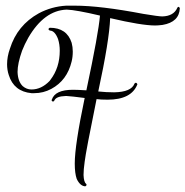

<svg xmlns="http://www.w3.org/2000/svg" viewBox="-20 -588 655 678"><path d="M333 -533Q248 -553 216 -554Q216 -554 215 -554Q136 -551 80 -455Q67 -432 58 -409Q42 -364 42 -334Q43 -301 60 -284Q74 -272 91 -272Q126 -272 155 -302Q157 -305 158 -306Q191 -349 191 -409Q191 -431 185 -450Q174 -479 157 -480H156Q152 -482 151 -485Q152 -489 156 -490Q216 -490 233 -437Q237 -422 237 -406Q237 -387 233 -371Q217 -304 161 -274Q133 -259 101 -259H91Q29 -265 11 -323Q5 -341 5 -361Q5 -388 15 -416Q41 -499 117 -541Q162 -565 214 -568H244Q334 -568 486 -539Q540 -530 553 -530Q593 -531 606 -560Q607 -563 610 -564Q614 -563 615 -559Q613 -510 554 -500Q538 -498 528 -498Q480 -498 369 -524Q366 -445 327 -265Q355 -262 383 -262Q444 -263 455 -293Q457 -295 460 -296Q464 -294 465 -291V-290Q444 -236 360 -236Q335 -236 321 -238Q283 -52 279 -17Q275 11 275 30Q276 55 284 61Q286 64 286 65Q284 69 281 70Q263 69 251 44Q244 24 244 -10V-11Q244 -75 279 -242Q233 -248 215 -249H212Q178 -248 172 -233Q170 -230 167 -229Q163 -231 162 -234V-235L163 -236Q174 -271 238 -271Q254 -271 285 -269Q328 -471 333 -533Z"/></svg>

Font: Maria
Style: Christmas
Weight: 400
Designer: Muhammad Yoni
Version: Version 001.000